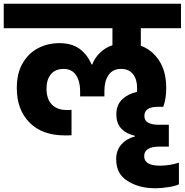

<svg xmlns="http://www.w3.org/2000/svg" viewBox="-37 -760 989 1028"><path d="M932 -609C932 -609 932 -740 932 -740C932 -740 -17 -740 -17 -740C-17 -740 -17 -609 -17 -609C-17 -609 565 -609 565 -609C565 -609 565 -518 565 -518C565 -518 565 -518 565 -518C539 -509 517 -496 499 -478C480 -460 466 -439 457 -415C457 -415 453 -415 453 -415C453 -415 453 -415 453 -415C439 -449 418 -477 390 -498C361 -519 325 -529 281 -529C281 -529 281 -529 281 -529C239 -529 201 -520 167 -502C132 -484 105 -457 84 -421C63 -385 53 -341 53 -288C53 -288 53 -288 53 -288C53 -211 76 -149 121 -104C166 -58 229 -35 312 -35C312 -35 312 -35 312 -35C325 -35 337 -35 346 -36C346 -36 346 -172 346 -172C346 -172 346 -172 346 -172C339 -171 330 -171 319 -171C319 -171 319 -171 319 -171C286 -171 260 -181 241 -200C222 -219 212 -248 212 -286C212 -286 212 -286 212 -286C212 -318 220 -344 236 -363C252 -382 275 -391 304 -391C304 -391 304 -391 304 -391C333 -391 355 -380 370 -358C385 -335 392 -307 392 -273C392 -273 392 -244 392 -244C392 -244 522 -244 522 -244C522 -244 522 -273 522 -273C522 -273 522 -273 522 -273C522 -308 529 -336 544 -358C559 -380 581 -391 612 -391C612 -391 612 -391 612 -391C639 -391 660 -382 675 -363C690 -344 697 -320 697 -289C697 -289 697 -289 697 -289C697 -280 697 -273 696 -268C696 -268 696 -268 696 -268C665 -261 639 -248 618 -229C597 -209 586 -182 586 -148C586 -148 586 -148 586 -148C586 -115 595 -90 613 -71C631 -52 655 -40 685 -33C685 -33 685 -29 685 -29C685 -29 685 -29 685 -29C656 -22 632 -8 613 13C594 35 585 61 585 92C585 92 585 92 585 92C585 145 605 184 646 209C687 235 736 248 795 248C795 248 795 248 795 248C817 248 840 246 863 242C886 239 906 234 921 227C921 227 921 111 921 111C921 111 921 111 921 111C887 122 853 127 819 127C819 127 819 127 819 127C763 127 735 110 735 76C735 76 735 76 735 76C735 42 762 25 817 25C817 25 867 25 867 25C867 25 867 -92 867 -92C867 -92 810 -92 810 -92C810 -92 810 -92 810 -92C788 -92 770 -96 757 -103C743 -110 736 -122 736 -139C736 -139 736 -139 736 -139C736 -172 760 -188 808 -188C808 -188 837 -188 837 -188C837 -188 837 -188 837 -188C848 -217 853 -251 853 -288C853 -288 853 -288 853 -288C853 -347 841 -395 816 -434C791 -473 758 -500 717 -515C717 -515 717 -609 717 -609C717 -609 932 -609 932 -609Z"/></svg>

Font: Girnar Poppins
Style: Bold
Weight: 500
Designer: Ninad Kale (Devanagari), Jonny Pinhorn (Latin)
Foundry: Indian Type Foundry
Version: ""